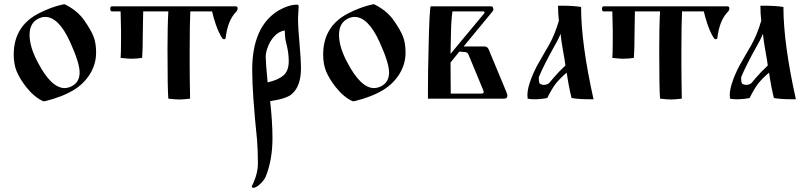

<svg xmlns="http://www.w3.org/2000/svg" viewBox="-20 -467 3828 909"><path d="M193 12Q193 12 191 12Q191 12 188 12Q188 12 186 12Q186 12 184 12Q142 -7 104 -55Q73 -95 59 -129Q45 -163 45 -209Q45 -342 162 -403Q222 -434 278 -446Q280 -447 284 -447Q286 -447 288 -446Q348 -416 380 -369Q410 -326 422.5 -295Q435 -264 435 -218Q435 -164 406.5 -117.5Q378 -71 329 -41Q275 -8 193 12ZM320 -59Q357 -78 357 -124Q357 -169 312 -268Q258 -387 193 -387Q178 -387 160 -378Q120 -357 120 -302Q120 -244 160 -170Q223 -50 286 -50Q302 -50 320 -59Z M880 0Q846 4 830 4Q811 4 777 0Q773 -42 773 -233Q773 -346 777 -413H658Q658 -385 657 -365L656 -303Q656 -238 653 -193Q629 -189 601 -189Q585 -189 551 -193Q553 -215 553 -278V-321Q553 -337 552 -368Q551 -399 551 -413H510Q502 -413 502 -425Q502 -437 510 -437H1095Q1105 -437 1105 -428Q1105 -418 1098 -411Q1058 -371 1048 -286Q1047 -282 1041.5 -281.5Q1036 -281 1034 -284Q1012 -313 992 -382L984 -413H881Q878 -356 878 -217V-159Q878 -96 880 0Z M1247 -77Q1296 -88 1321.5 -109.5Q1347 -131 1347 -177Q1347 -209 1340 -242L1331 -281Q1330 -289 1329 -304.5Q1328 -320 1328 -323Q1299 -318 1277.5 -294Q1256 -270 1246 -239Q1238 -217 1238 -198Q1238 -172 1247 -77ZM1391 -382Q1391 -338 1398 -260.5Q1405 -183 1405 -145Q1405 -59 1362 -22Q1338 0 1259 12Q1270 111 1270 187Q1270 290 1238 369Q1231 385 1214.5 401.5Q1198 418 1183 422H1180Q1172 422 1172 416Q1172 414 1173 413Q1201 357 1201 307Q1201 243 1197 196Q1174 -27 1174 -136Q1174 -341 1298 -417Q1347 -445 1387 -445Q1394 -445 1394 -435Q1394 -429 1392.5 -409.5Q1391 -390 1391 -382Z M1658 12Q1658 12 1656 12Q1656 12 1653 12Q1653 12 1651 12Q1651 12 1649 12Q1607 -7 1569 -55Q1538 -95 1524 -129Q1510 -163 1510 -209Q1510 -342 1627 -403Q1687 -434 1743 -446Q1745 -447 1749 -447Q1751 -447 1753 -446Q1813 -416 1845 -369Q1875 -326 1887.5 -295Q1900 -264 1900 -218Q1900 -164 1871.5 -117.5Q1843 -71 1794 -41Q1740 -8 1658 12ZM1785 -59Q1822 -78 1822 -124Q1822 -169 1777 -268Q1723 -387 1658 -387Q1643 -387 1625 -378Q1585 -357 1585 -302Q1585 -244 1625 -170Q1688 -50 1751 -50Q1767 -50 1785 -59Z M2006 0Q2006 0 2006 -35Q2006 -128 2009 -237Q2013 -424 2019 -437H2306Q2313 -437 2315 -427.5Q2317 -418 2312 -413L2175 -247H2274Q2288 -247 2294 -232L2378 -30Q2382 -20 2382 -14Q2382 0 2367 0ZM2199 -206Q2195 -218 2185 -220L2155 -223L2113 -171Q2113 -139 2113.5 -89.5Q2114 -40 2114 -24H2261Q2275 -24 2267 -42ZM2115 -309 2113 -212 2271 -402Q2274 -405 2274 -408Q2274 -413 2267 -413H2122Q2116 -370 2115 -309Z M2731 -434Q2731 -262 2790 3Q2790 3 2774 3Q2718 3 2686 -3Q2673 -54 2663 -123Q2634 -99 2612 -72Q2592 -46 2571 -3Q2541 3 2508 3Q2492 3 2478 0Q2477 -6 2477 -17Q2477 -41 2487 -72Q2494 -95 2505 -119.5Q2516 -144 2525 -160Q2534 -176 2551 -205.5Q2568 -235 2578 -252Q2607 -303 2626 -369Q2622 -401 2622 -440H2639Q2694 -440 2731 -434ZM2657 -157Q2655 -175 2646 -224.5Q2637 -274 2634 -307Q2621 -275 2600 -240Q2554 -157 2531 -102V-93Q2531 -68 2542 -68Q2543 -68 2548 -66L2552 -65Q2570 -65 2580 -74Q2582 -77 2601 -99Q2626 -128 2657 -157Z M3208 0Q3174 4 3158 4Q3139 4 3105 0Q3101 -42 3101 -233Q3101 -346 3105 -413H2986Q2986 -385 2985 -365L2984 -303Q2984 -238 2981 -193Q2957 -189 2929 -189Q2913 -189 2879 -193Q2881 -215 2881 -278V-321Q2881 -337 2880 -368Q2879 -399 2879 -413H2838Q2830 -413 2830 -425Q2830 -437 2838 -437H3423Q3433 -437 3433 -428Q3433 -418 3426 -411Q3386 -371 3376 -286Q3375 -282 3369.5 -281.5Q3364 -281 3362 -284Q3340 -313 3320 -382L3312 -413H3209Q3206 -356 3206 -217V-159Q3206 -96 3208 0Z M3689 -434Q3689 -262 3748 3Q3748 3 3732 3Q3676 3 3644 -3Q3631 -54 3621 -123Q3592 -99 3570 -72Q3550 -46 3529 -3Q3499 3 3466 3Q3450 3 3436 0Q3435 -6 3435 -17Q3435 -41 3445 -72Q3452 -95 3463 -119.5Q3474 -144 3483 -160Q3492 -176 3509 -205.5Q3526 -235 3536 -252Q3565 -303 3584 -369Q3580 -401 3580 -440H3597Q3652 -440 3689 -434ZM3615 -157Q3613 -175 3604 -224.5Q3595 -274 3592 -307Q3579 -275 3558 -240Q3512 -157 3489 -102V-93Q3489 -68 3500 -68Q3501 -68 3506 -66L3510 -65Q3528 -65 3538 -74Q3540 -77 3559 -99Q3584 -128 3615 -157Z"/></svg>

Font: Ponomar Unicode TT
Style: Regular
Weight: 400
Designer: Vladislav V. Dorosh, Yuri A.W. Shardt, Nikita Simmons, Aleksandr Andreev
Foundry: Ponomar Project
Version: 1.1